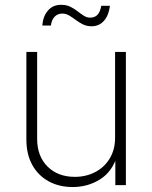

<svg xmlns="http://www.w3.org/2000/svg" viewBox="-20 -754 620 782"><path d="M275.9 7.8Q220.7 7.8 178 -15.6Q135.3 -39.1 111.3 -82.5Q87.4 -126 87.4 -186V-542.5H131.3V-188.5Q131.3 -117.7 173.6 -75.7Q215.8 -33.7 284.7 -33.7Q331.1 -33.7 368.4 -53.5Q405.8 -73.2 427.2 -109.1Q448.7 -145 448.7 -192.4V-542.5H492.7V0H449.7V-122.1H458Q438 -55.2 387.9 -23.7Q337.9 7.8 275.9 7.8ZM353 -647Q333.5 -647 317.6 -654.8Q301.8 -662.6 288.3 -672.9Q274.9 -683.1 261.7 -690.9Q248.5 -698.7 233.9 -698.7Q213.9 -698.7 201.7 -685.1Q189.5 -671.4 187.5 -649.9H152.3Q154.8 -686.5 174.8 -710.4Q194.8 -734.4 228.5 -734.4Q250.5 -734.4 266.4 -726.6Q282.2 -718.8 295.4 -708.5Q308.6 -698.2 321 -690.2Q333.5 -682.1 347.7 -682.1Q365.7 -682.1 376.7 -693.4Q387.7 -704.6 392.6 -730.5H427.7Q423.3 -691.9 403.6 -669.4Q383.8 -647 353 -647Z"/></svg>

Font: Inter 16pt ExtraLight
Style: Regular
Weight: 250
Version: Version 4.001;git-66647c0bb